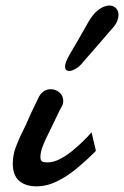

<svg xmlns="http://www.w3.org/2000/svg" viewBox="-20 -658 445 689"><path d="M110.8 10.7Q71.8 10.7 48.8 -9Q25.9 -28.8 25.9 -71.3Q25.9 -101.1 36.9 -130.6Q47.9 -160.2 61.3 -186.3Q74.7 -212.4 82.5 -231.9Q85 -238.3 91.1 -251.5Q97.2 -264.6 104 -278.3L120.6 -312.5Q128.9 -326.2 139.6 -332Q150.4 -337.9 161.6 -337.9Q180.2 -337.9 193.6 -325.9Q207 -314 207 -295.4Q206.5 -291 205.8 -286.6Q205.1 -282.2 202.6 -277.8Q191.9 -258.3 184.1 -241.5Q176.3 -224.6 168 -207.5Q161.1 -193.4 150.9 -172.9Q140.6 -152.3 132.8 -131.6Q125 -110.8 125 -94.7Q125 -81.5 131.6 -78.4Q138.2 -75.2 150.4 -75.2Q171.4 -75.2 194.3 -86.9Q217.3 -98.6 239.3 -116.5Q261.2 -134.3 279.3 -152.3Q297.4 -170.4 308.6 -183.1L324.2 -116.7Q292 -84 256.8 -54.7Q221.7 -25.4 184.8 -7.3Q147.9 10.7 110.8 10.7ZM228.5 -403.3Q213.4 -403.3 213.4 -418.9Q213.4 -433.1 228.5 -460L264.2 -521L298.8 -582Q317.4 -612.8 336.9 -625.5Q356.4 -638.2 372.1 -638.2Q386.7 -638.2 396 -628.9Q405.3 -619.6 405.3 -604.5Q405.3 -594.7 400.9 -583Q396.5 -571.3 385.3 -558.6L332.5 -497.6L279.3 -436.5Q266.6 -419.9 252.4 -411.6Q238.3 -403.3 228.5 -403.3Z"/></svg>

Font: Damion
Style: Regular
Weight: 400
Designer: Vernon Adams
Foundry: Vernon Adams
Version: Version 1.100; ttfautohint (v1.8.4.7-5d5b)